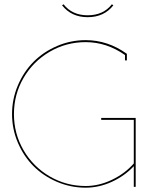

<svg xmlns="http://www.w3.org/2000/svg" viewBox="-20 -870 682 894"><path d="M388.2 -798.8Q460.9 -798.8 501 -850.1L507.8 -845.2Q464.4 -790 388.2 -790Q312.5 -790 269 -845.2L275.9 -850.1Q315.9 -798.8 388.2 -798.8ZM611.8 -320.8V0H603V-96.2Q560.5 -50.8 500.7 -23.4Q440.9 3.9 378.9 3.9Q309.1 3.9 245.6 -23.2Q182.1 -50.3 136.2 -96.2Q90.3 -142.1 63.2 -205.6Q36.1 -269 36.1 -338.9Q36.1 -408.7 63.2 -472.4Q90.3 -536.1 136.2 -582.3Q182.1 -628.4 245.6 -655.8Q309.1 -683.1 378.9 -683.1Q481.4 -683.1 569.8 -620.1L570.8 -618.2V-588.9H562V-613.8Q476.6 -673.8 378.9 -673.8Q288.1 -673.8 211.2 -628.9Q134.3 -584 89.6 -507.1Q44.9 -430.2 44.9 -338.9Q44.9 -247.6 89.6 -170.7Q134.3 -93.8 211.2 -48.8Q288.1 -3.9 378.9 -3.9Q440.9 -3.9 501.5 -33Q562 -62 603 -108.9V-312H451.2V-320.8Z"/></svg>

Font: Rawengulk
Style: Ultralight
Weight: 200
Version: Version 0.92